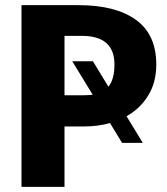

<svg xmlns="http://www.w3.org/2000/svg" viewBox="-20 -731 655 751"><path d="M591.3 -479Q591.3 -408.7 559.7 -357.4Q528.2 -306.2 474.9 -276.4L538.5 -172.3H457.4L410.3 -249.7Q363.1 -236.4 309.2 -236.4H232.3V0H64.1V-710.8H287.7Q432.3 -710.8 511.8 -653.3Q591.3 -595.9 591.3 -479ZM262.6 -491.3H343.6L404.1 -391.8Q427.7 -420.5 427.7 -479Q427.7 -590.8 299.5 -590.8H232.3V-358.5H308.7Q327.2 -358.5 342.6 -360.5Z"/></svg>

Font: FiraCode Nerd Font Mono
Style: Bold
Weight: 700
Monospace: yes
Designer: Carrois Corporate, Edenspiekermann AG, Nikita Prokopov
Foundry: Carrois Corporate, Edenspiekermann AG, Nikita Prokopov
Version: Version 6.002;Nerd Fonts 3.3.0